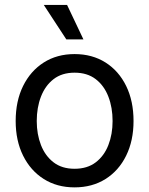

<svg xmlns="http://www.w3.org/2000/svg" viewBox="-20 -770 623 801"><path d="M291 11.7Q217.8 11.7 162.6 -23.2Q107.4 -58.1 76.4 -120.6Q45.4 -183.1 45.4 -265.1Q45.4 -348.6 76.4 -411.4Q107.4 -474.1 162.6 -509.3Q217.8 -544.4 291 -544.4Q364.7 -544.4 420.2 -509.3Q475.6 -474.1 506.3 -411.4Q537.1 -348.6 537.1 -265.1Q537.1 -183.1 506.3 -120.6Q475.6 -58.1 420.2 -23.2Q364.7 11.7 291 11.7ZM291 -65.9Q344.2 -65.9 379.4 -92.8Q414.6 -119.6 432.1 -164.8Q449.7 -210 449.7 -265.1Q449.7 -321.3 432.1 -366.9Q414.6 -412.6 379.4 -439.7Q344.2 -466.8 291 -466.8Q238.3 -466.8 203.4 -439.7Q168.5 -412.6 150.9 -366.9Q133.3 -321.3 133.3 -265.1Q133.3 -210 150.9 -164.8Q168.5 -119.6 203.4 -92.8Q238.3 -65.9 291 -65.9ZM256.8 -605.5 162.6 -749.5H259.8L328.1 -605.5Z"/></svg>

Font: Inter 20pt
Style: Regular
Weight: 400
Version: Version 4.001;git-66647c0bb